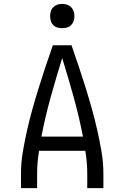

<svg xmlns="http://www.w3.org/2000/svg" viewBox="-20 -968 640 988"><path d="M88 0V-74Q88 -131 97.5 -187Q107 -243 119.5 -298.5Q132 -354 147.5 -409Q163 -464 180 -518.5Q197 -573 215 -627Q233 -681 252 -735H348Q367 -681 385 -627Q403 -573 420 -518.5Q437 -464 452.5 -409Q468 -354 480.5 -298.5Q493 -243 502.5 -187Q512 -131 512 -74V0H429V-74Q429 -103 426.5 -132.5Q424 -162 419 -192H181Q176 -162 173.5 -132.5Q171 -103 171 -74V0ZM193 -265H407Q387 -368 359 -468.5Q331 -569 300 -669Q269 -569 241 -468.5Q213 -368 193 -265ZM300 -823Q287 -823 275 -826.5Q263 -830 254 -839Q245 -848 241.5 -860Q238 -872 238 -885Q238 -898 241.5 -910Q245 -922 254 -931Q263 -940 275 -944Q287 -948 300 -948Q313 -948 325 -944Q337 -940 346 -931Q355 -922 359 -910Q363 -898 363 -885Q363 -872 359 -860Q355 -848 346 -839Q337 -830 325 -826.5Q313 -823 300 -823Z"/></svg>

Font: Iosevka Curly Extended
Style: Regular
Weight: 400
Width: 7
Monospace: yes
Designer: Belleve Invis
Foundry: Belleve Invis
Version: Version 11.1.0; ttfautohint (v1.8.3)